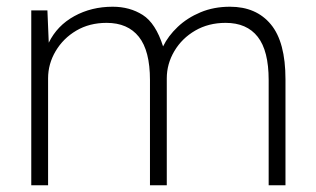

<svg xmlns="http://www.w3.org/2000/svg" viewBox="-20 -551 941 571"><path d="M73 0V-520H121L125 -424Q150 -475 201 -503Q252 -531 315 -531Q366 -531 404.5 -506.5Q443 -482 465 -413Q480 -444 508.5 -471Q537 -498 576.5 -514.5Q616 -531 664 -531Q742 -531 785.5 -478.5Q829 -426 829 -315V0H779V-313Q779 -400 746.5 -441.5Q714 -483 651 -483Q600 -483 560.5 -460Q521 -437 498.5 -399Q476 -361 476 -318V0H426V-313Q426 -400 393 -441.5Q360 -483 297 -483Q246 -483 207 -460Q168 -437 145.5 -399Q123 -361 123 -318V0Z"/></svg>

Font: Lexend ExtraLight
Style: Regular
Weight: 200
Designer: Bonnie Shaver-Troup, Thomas Jockin
Foundry: Lexend
Version: Version 1.007; ttfautohint (v1.8.3)